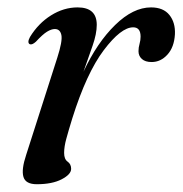

<svg xmlns="http://www.w3.org/2000/svg" viewBox="-20 -476 481 506"><path d="M58.5 -359.5Q51 -363.5 59 -378.5Q81 -414.5 114.5 -435.5Q148 -456.5 184.5 -456.5Q235 -456.5 235 -410.5Q235 -387 224 -355.5Q213 -324 200 -287Q236 -364 283.5 -410.2Q331 -456.5 378 -456.5Q410.5 -456.5 426.5 -436.5Q442.5 -416.5 441 -385.5Q439 -351.5 421.2 -332Q403.5 -312.5 379.5 -312.5Q363 -312.5 354 -320.5Q345 -328.5 345 -341Q345 -351 347.8 -360.5Q350.5 -370 350.5 -379.5Q350.5 -404 331 -404Q299 -404 253.5 -343.8Q208 -283.5 170.5 -164Q160.5 -131.5 154.8 -110.5Q149 -89.5 149 -73Q149 -56.5 158.2 -50Q167.5 -43.5 167.5 -31Q167.5 -16.5 142.5 -3.5Q117.5 9.5 77 9.5Q47.5 9.5 41.8 -9.8Q36 -29 49 -68L131 -324Q145 -367.5 141.8 -383.5Q138.5 -399.5 124.5 -399.5Q115.5 -399.5 104 -392.5Q92.5 -385.5 74.5 -366Q64.5 -357 58.5 -359.5Z"/></svg>

Font: Fraunces 72pt
Style: Italic
Weight: 400
Italic angle: -16°
Version: Version 1.000;[b76b70a41]